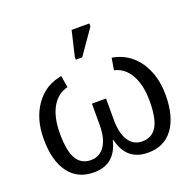

<svg xmlns="http://www.w3.org/2000/svg" viewBox="-133 -889 1046 1035"><g transform="rotate(-20 390.5 -371.5)"><path d="M431.2 -219.2Q431.2 -142.6 459 -100.3Q486.8 -58.1 536.6 -58.1Q592.3 -58.1 619.9 -103.5Q647.5 -148.9 647.5 -250Q647.5 -340.3 615.2 -398.7Q583 -457 523.4 -470.7L534.7 -538.6Q598.1 -528.3 644.3 -489Q690.4 -449.7 715.1 -387.9Q739.7 -326.2 739.7 -252.4Q739.7 -127.4 689.2 -58.8Q638.7 9.8 545.9 9.8Q484.4 9.8 446 -21.7Q407.7 -53.2 391.1 -120.6H389.2Q372.6 -53.2 334.2 -21.7Q295.9 9.8 234.4 9.8Q141.6 9.8 91.1 -58.8Q40.5 -127.4 40.5 -252.4Q40.5 -366.7 95.7 -444.8Q150.9 -522.9 245.6 -538.6L256.8 -470.7Q198.7 -458 165.8 -400.6Q132.8 -343.3 132.8 -250Q132.8 -149.4 159.9 -103.8Q187 -58.1 242.7 -58.1Q292.5 -58.1 321.3 -100.3Q350.1 -142.6 350.1 -219.2V-342.3H431.2ZM349.6 -594.7V-610.8L383.3 -753.4H484.4V-735.4L386.2 -594.7Z"/></g></svg>

Font: Arial
Style: Regular
Weight: 400
Designer: Steve Matteson
Foundry: Ascender Corporation
Version: Version 2.00.3